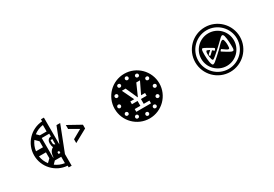

<svg xmlns="http://www.w3.org/2000/svg" viewBox="35 -1539 3530 2475"><g transform="rotate(-30 1800.0 -302.0)"><path d="M374 -125C345 -163 324 -209 317 -259H421V-171ZM563 -111V-16C513 -23 467 -42 429 -71L468 -111ZM317 -335C323 -386 343 -433 372 -472L421 -423V-335ZM466 -446H578V-404C539 -405 520 -370 520 -336C520 -310 525 -285 534 -272C485 -246 476 -202 472 -153H467ZM551 -366H578V-289C561 -290 551 -304 551 -324ZM551 -189C551 -189 563 -191 578 -191V-159H551ZM425 -526C464 -557 511 -577 563 -584V-488H463ZM269 -300C269 -125 405 19 578 30V56H622V-117L769 -495H714L622 -261V-660H578V-630C405 -619 269 -475 269 -300ZM1012 -273V-329L819 -436V-377L954 -300L819 -224V-167Z M1645 -84C1650 -92 1659 -97 1668 -97C1672 -97 1676 -96 1680 -94C1693 -86 1697 -70 1690 -58C1685 -49 1677 -45 1667 -45C1663 -45 1658 -46 1654 -48C1642 -55 1638 -71 1645 -84ZM1774 -35C1774 -50 1785 -62 1800 -62C1814 -62 1826 -50 1826 -35C1826 -21 1814 -9 1800 -9C1785 -9 1774 -21 1774 -35ZM1955 -84C1962 -71 1958 -55 1945 -48C1941 -46 1937 -45 1932 -45C1923 -45 1914 -49 1909 -58C1902 -70 1907 -86 1919 -94C1923 -96 1927 -97 1931 -97C1940 -97 1949 -92 1955 -84ZM1535 -326C1549 -326 1561 -315 1561 -300C1561 -286 1549 -274 1535 -274C1521 -274 1509 -286 1509 -300C1509 -315 1521 -326 1535 -326ZM1557 -190C1561 -193 1566 -194 1571 -194C1580 -194 1588 -189 1593 -181C1600 -168 1596 -152 1584 -145C1580 -143 1575 -142 1571 -142C1561 -142 1553 -146 1548 -155C1541 -167 1545 -183 1557 -190ZM2042 -190C2054 -183 2059 -167 2052 -155C2047 -146 2038 -142 2029 -142C2024 -142 2020 -143 2016 -145C2003 -152 1999 -168 2006 -181C2011 -189 2020 -194 2029 -194C2034 -194 2038 -193 2042 -190ZM1584 -455C1596 -448 1600 -432 1593 -419C1588 -411 1580 -407 1571 -407C1566 -407 1561 -408 1557 -410C1545 -417 1541 -433 1548 -446C1553 -454 1561 -458 1570 -458C1575 -458 1580 -457 1584 -455ZM1691 -170H1775V-242H1691V-283H1749L1665 -457H1721L1799 -283H1803L1880 -457H1935L1851 -283H1910V-242H1825V-170H1910V-129H1691ZM2064 -326C2079 -326 2091 -315 2091 -300C2091 -286 2079 -274 2064 -274C2050 -274 2038 -286 2038 -300C2038 -315 2050 -326 2064 -326ZM1690 -542C1697 -530 1693 -514 1680 -507C1676 -505 1672 -504 1667 -504C1658 -504 1650 -508 1645 -516C1638 -529 1642 -545 1654 -552C1658 -554 1663 -555 1667 -555C1677 -555 1685 -551 1690 -542ZM1774 -565C1774 -579 1785 -591 1800 -591C1814 -591 1826 -579 1826 -565C1826 -550 1814 -539 1800 -539C1785 -539 1774 -550 1774 -565ZM1909 -542C1914 -551 1923 -555 1932 -555C1937 -555 1941 -554 1945 -552C1958 -545 1962 -529 1955 -516C1950 -508 1941 -504 1932 -504C1927 -504 1923 -505 1919 -507C1907 -514 1902 -530 1909 -542ZM2016 -455C2020 -457 2024 -458 2029 -458C2038 -458 2047 -454 2052 -446C2059 -433 2054 -417 2042 -410C2038 -408 2034 -407 2029 -407C2020 -407 2011 -411 2006 -419C1999 -432 2003 -448 2016 -455ZM1468 -300C1468 -117 1616 32 1800 32C1983 32 2132 -117 2132 -300C2132 -483 1983 -632 1800 -632C1616 -632 1468 -483 1468 -300Z M2965 -345C2985 -333 2979 -326 2968 -313C2957 -301 2955 -308 2955 -308C2955 -308 2953 -311 2943 -320C2933 -330 2930 -325 2930 -325C2930 -325 2915 -310 2894 -290C2884 -281 2878 -277 2875 -277C2872 -277 2871 -281 2869 -286C2865 -300 2874 -307 2874 -307C2874 -307 2901 -332 2910 -339C2919 -346 2907 -346 2883 -357C2880 -359 2877 -360 2874 -360C2847 -360 2858 -270 2867 -240C2872 -222 2878 -216 2885 -216C2895 -216 2909 -230 2930 -246C2983 -289 3080 -383 3111 -413C3124 -425 3134 -431 3141 -431C3153 -431 3160 -420 3165 -404C3178 -361 3181 -260 3180 -225C3180 -193 3173 -184 3160 -184C3156 -184 3150 -185 3144 -187C3117 -195 3046 -244 3031 -252C3017 -261 3022 -263 3031 -274C3042 -288 3047 -280 3047 -280C3047 -280 3071 -262 3097 -245C3110 -236 3119 -233 3126 -233C3136 -233 3139 -242 3140 -252C3145 -309 3139 -331 3133 -356C3130 -371 3123 -377 3115 -377C3089 -377 3045 -320 3020 -296C2987 -265 2910 -194 2889 -178C2875 -168 2864 -162 2856 -162C2850 -162 2845 -166 2841 -173C2818 -219 2818 -317 2820 -368C2821 -404 2832 -412 2841 -412C2853 -412 2952 -353 2965 -345ZM2712 -300C2712 -458 2841 -587 3000 -587C3158 -587 3287 -458 3287 -300C3287 -141 3158 -12 3000 -12C2841 -12 2712 -141 2712 -300ZM2757 -300C2757 -166 2866 -57 3000 -57C3134 -57 3242 -166 3242 -300C3242 -434 3134 -542 3000 -542C2866 -542 2757 -434 2757 -300ZM2668 -300C2668 -117 2816 32 3000 32C3183 32 3332 -117 3332 -300C3332 -483 3183 -632 3000 -632C2816 -632 2668 -483 2668 -300Z"/></g></svg>

Font: CryptoKit 1.4
Style: Regular
Weight: 400
Monospace: yes
Designer: Oceane Juvin
Foundry: http://www.head-geneve.ch
Version: Version 1.000